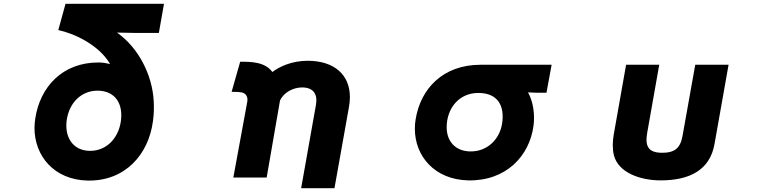

<svg xmlns="http://www.w3.org/2000/svg" viewBox="-20 -868 4040 1008"><path d="M594 -697 694 -695H814L841 -848H324L286 -710C364 -694 498 -635 558 -532C540 -536 518 -540 499 -540C307 -541 190 -411 165 -245C163 -229 161 -213 161 -197C161 -49 264 76 440 80C636 84 760 -56 783 -232C788 -267 789 -302 787 -337C780 -474 707 -618 594 -697ZM614 -228C600 -140 538 -76 453 -76C362 -76 316 -150 331 -242C345 -329 407 -392 492 -392C584 -392 629 -324 614 -228Z M1639 -319 1561 120H1736L1812 -306C1815 -324 1817 -341 1817 -358C1817 -475 1736 -548 1597 -549C1509 -549 1446 -517 1410 -490C1371 -543 1300 -544 1241 -544L1196 -386C1226 -386 1234 -385 1248 -383C1267 -380 1284 -363 1278 -333L1205 64H1380L1450 -340C1470 -384 1521 -409 1566 -409C1628 -409 1648 -370 1639 -319Z M2752 -383 2800 -381H2849L2876 -528H2503C2306 -528 2188 -403 2162 -241C2159 -225 2158 -208 2158 -192C2158 -48 2262 75 2438 79C2637 83 2760 -49 2781 -208C2789 -268 2779 -336 2752 -383ZM2616 -219C2603 -137 2539 -73 2452 -73C2370 -73 2325 -127 2325 -200C2325 -297 2388 -380 2491 -380C2596 -380 2630 -310 2616 -219Z M3731 -111 3805 -528H3630L3563 -153C3551 -88 3520 -64 3448 -66C3392 -68 3374 -94 3374 -135C3374 -146 3376 -159 3378 -172L3441 -528H3267L3202 -161C3199 -143 3197 -124 3197 -106C3197 -87 3199 -69 3203 -53C3226 38 3340 79 3449 79C3601 79 3707 24 3731 -111Z"/></svg>

Font: LINE Seed JP_OTF ExtraBold
Style: Regular
Weight: 800
Designer: LY Corporation & Fontrix & Fontworks
Version: Version 1.013